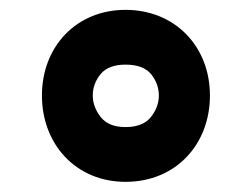

<svg xmlns="http://www.w3.org/2000/svg" viewBox="-20 -438 498 380"><path d="M228.5 -418.5C130.9 -418.5 63 -345.7 63 -249C63 -152.8 129.9 -78.1 228.5 -78.1C328.1 -78.1 395.5 -152.3 395.5 -249C395.5 -346.7 325.7 -418.5 228.5 -418.5ZM228.5 -310.1C251.5 -310.1 268.6 -303.7 278.8 -291.5C289.1 -278.8 294.4 -264.6 294.4 -249C294.4 -233.9 289.1 -219.7 278.8 -206.5C268.6 -193.4 251.5 -186.5 228.5 -186.5C205.6 -186.5 189.5 -193.4 179.2 -206.5C168.9 -219.7 163.6 -233.9 163.6 -249C163.6 -264.6 168.9 -278.8 179.2 -291.5C189.5 -303.7 205.6 -310.1 228.5 -310.1Z"/></svg>

Font: Estedad Bold
Style: Regular
Weight: 700
Designer: Amin Abedi
Version: Version 7.3